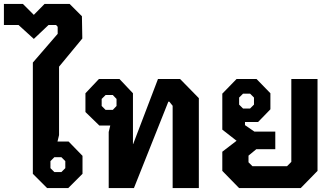

<svg xmlns="http://www.w3.org/2000/svg" viewBox="-60 -962 1709 982"><path d="M108 -73V-642L235 -789V-825L227 -834H188L113 -763L35 -834H-40V-942H57L113 -886L168 -942H296L359 -879L361 -765L242 -621V-271L234 -238H291L362 -165V-73L289 0H181ZM254 -82 274 -102V-138L254 -158H218L198 -138V-102L218 -82Z M496 -287 504 -320H448L377 -389V-485L446 -558H551L620 -485V-225H621L748 -558H861L957 -460V0H823V-421L806 -442H801L625 0H496ZM517 -400 536 -420V-456L517 -476H480L460 -456V-420L480 -400Z M1564 -558V-88L1478 0H1163L1077 -88V-186L1150 -242L1077 -299V-483L1150 -558H1252L1323 -485V-403L1260 -338H1193V-322L1241 -289H1348V-199H1251L1211 -166V-132L1231 -112H1408L1430 -134V-558ZM1163 -427 1183 -407H1219L1239 -427V-463L1219 -483H1183L1163 -463Z"/></svg>

Font: Chakra Petch
Style: Bold
Weight: 700
Designer: Katatrad Aksorn Co.,Ltd.
Foundry: Cadson Demak Co.,Ltd.
Version: Version 1.000; ttfautohint (v1.6)